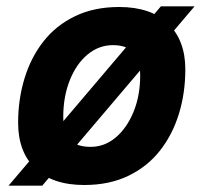

<svg xmlns="http://www.w3.org/2000/svg" viewBox="-20 -570 640 604"><path d="M245 12Q145 12 91 -40Q37 -92 37 -184Q37 -257 57 -323Q77 -389 116.5 -439.5Q156 -490 216 -519Q276 -548 355 -548Q455 -548 509 -495.5Q563 -443 563 -352Q563 -278 543 -212.5Q523 -147 483.5 -96.5Q444 -46 384 -17Q324 12 245 12ZM265 -108Q309 -108 344 -137.5Q379 -167 400 -218Q421 -269 421 -333Q421 -383 399.5 -405.5Q378 -428 335 -428Q291 -428 255.5 -398.5Q220 -369 199.5 -317.5Q179 -266 179 -202Q179 -151 200.5 -129.5Q222 -108 265 -108ZM7 14 486 -550H592L113 14Z"/></svg>

Font: Geist Mono
Style: Bold Italic
Weight: 700
Italic angle: -12°
Monospace: yes
Designer: Basement.studio, Andrés Briganti, Mateo Zaragoza
Foundry: Basement.studio, Vercel, Andrés Briganti, Guido Ferreyra, Mateo Zaragoza
Version: Version 1.500; ttfautohint (v1.8.4.7-5d5b)